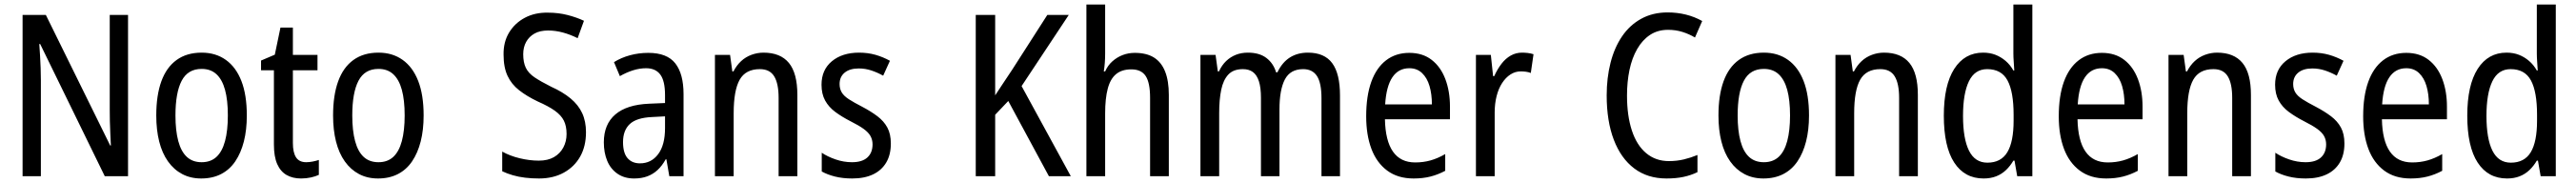

<svg xmlns="http://www.w3.org/2000/svg" viewBox="-20 -780 11408 810"><path d="M547 0H444L158 -585H154Q156 -559 157.5 -532Q159 -505 160 -478.5Q161 -452 161 -426V0H80V-714H183L468 -136H471Q470 -161 468.5 -188.5Q467 -216 466.5 -243.5Q466 -271 466 -293V-714H547Z M1073 -269Q1073 -205 1060 -154Q1047 -103 1022 -66Q997 -29 959 -9.5Q921 10 871 10Q824 10 787 -9.5Q750 -29 724 -65.5Q698 -102 685 -153.5Q672 -205 672 -269Q672 -358 694.5 -420Q717 -482 762 -514.5Q807 -547 873 -547Q935 -547 980 -515Q1025 -483 1049 -421.5Q1073 -360 1073 -269ZM757 -269Q757 -202 769.5 -155.5Q782 -109 807.5 -85.5Q833 -62 873 -62Q913 -62 938.5 -85.5Q964 -109 976.5 -155.5Q989 -202 989 -269Q989 -337 976.5 -382.5Q964 -428 938.5 -451.5Q913 -475 873 -475Q812 -475 784.5 -422.5Q757 -370 757 -269Z M1336 -62Q1350 -62 1365 -65Q1380 -68 1392 -72V-6Q1377 1 1356.5 5.5Q1336 10 1313 10Q1276 10 1249 -5.5Q1222 -21 1207.5 -54Q1193 -87 1193 -140V-469H1136V-512L1197 -538L1222 -658H1277V-537H1386V-469H1277V-147Q1277 -105 1291 -83.5Q1305 -62 1336 -62Z M1856 -269Q1856 -205 1843 -154Q1830 -103 1805 -66Q1780 -29 1742 -9.5Q1704 10 1654 10Q1607 10 1570 -9.5Q1533 -29 1507 -65.5Q1481 -102 1468 -153.5Q1455 -205 1455 -269Q1455 -358 1477.5 -420Q1500 -482 1545 -514.5Q1590 -547 1656 -547Q1718 -547 1763 -515Q1808 -483 1832 -421.5Q1856 -360 1856 -269ZM1540 -269Q1540 -202 1552.5 -155.5Q1565 -109 1590.5 -85.5Q1616 -62 1656 -62Q1696 -62 1721.5 -85.5Q1747 -109 1759.5 -155.5Q1772 -202 1772 -269Q1772 -337 1759.5 -382.5Q1747 -428 1721.5 -451.5Q1696 -475 1656 -475Q1595 -475 1567.5 -422.5Q1540 -370 1540 -269Z M2575 -195Q2575 -133 2549.5 -87.5Q2524 -42 2477 -16Q2430 10 2367 10Q2335 10 2305.5 6.5Q2276 3 2250.5 -4.5Q2225 -12 2204 -22V-109Q2238 -90 2281.5 -79.5Q2325 -69 2366 -69Q2406 -69 2433 -84.5Q2460 -100 2474.5 -127Q2489 -154 2489 -187Q2489 -222 2477 -246Q2465 -270 2437 -290Q2409 -310 2361 -331Q2313 -354 2279 -380.5Q2245 -407 2227.5 -444.5Q2210 -482 2210 -538Q2209 -594 2234.5 -636Q2260 -678 2304.5 -701.5Q2349 -725 2406 -724Q2453 -724 2493.5 -713.5Q2534 -703 2566 -688L2538 -611Q2506 -627 2473 -636Q2440 -645 2407 -645Q2371 -645 2347 -631.5Q2323 -618 2310 -594.5Q2297 -571 2297 -540Q2297 -504 2308.5 -480Q2320 -456 2347.5 -437.5Q2375 -419 2421 -396Q2472 -373 2506.5 -344.5Q2541 -316 2558 -279.5Q2575 -243 2575 -195Z M2851 -546Q2934 -546 2970.5 -499.5Q3007 -453 3007 -363V0H2944L2931 -75H2928Q2912 -46 2892 -27.5Q2872 -9 2846.5 0.5Q2821 10 2788 10Q2745 10 2714.5 -11Q2684 -32 2669 -68Q2654 -104 2654 -150Q2654 -230 2705 -273.5Q2756 -317 2855 -321L2925 -324V-359Q2925 -422 2904 -450Q2883 -478 2841 -478Q2813 -478 2784 -469Q2755 -460 2725 -443L2699 -505Q2731 -525 2770 -535.5Q2809 -546 2851 -546ZM2868 -262Q2799 -259 2769 -231Q2739 -203 2739 -151Q2739 -103 2759 -80Q2779 -57 2814 -57Q2864 -57 2894.5 -97.5Q2925 -138 2925 -213V-265Z M3361 -547Q3436 -547 3473.5 -501.5Q3511 -456 3511 -360V0H3428V-347Q3428 -410 3408.5 -442Q3389 -474 3345 -474Q3282 -474 3255.5 -427Q3229 -380 3229 -279V0H3146V-537H3213L3223 -464H3228Q3242 -491 3262 -509.5Q3282 -528 3308 -537.5Q3334 -547 3361 -547Z M3925 -145Q3925 -95 3904.5 -60.5Q3884 -26 3846 -8Q3808 10 3754 10Q3712 10 3678 1.5Q3644 -7 3619 -21V-104Q3644 -87 3680 -74.5Q3716 -62 3753 -62Q3798 -62 3821 -83Q3844 -104 3844 -141Q3844 -161 3835 -177.5Q3826 -194 3804.5 -209.5Q3783 -225 3747 -243Q3708 -263 3679 -284.5Q3650 -306 3634 -335Q3618 -364 3618 -405Q3618 -471 3664 -509Q3710 -547 3784 -547Q3823 -547 3856.5 -537.5Q3890 -528 3921 -511L3891 -445Q3866 -459 3839 -468Q3812 -477 3783 -477Q3743 -477 3720.5 -458.5Q3698 -440 3698 -408Q3698 -387 3707.5 -371Q3717 -355 3739.5 -340.5Q3762 -326 3799 -307Q3837 -287 3865.5 -265.5Q3894 -244 3909.5 -215.5Q3925 -187 3925 -145Z M4722 0H4625L4445 -333L4387 -272V0H4301V-714H4387V-358Q4400 -378 4419 -406.5Q4438 -435 4462 -471L4618 -714H4713L4504 -399Z M4874 -543Q4874 -522 4872.5 -502Q4871 -482 4868 -464H4874Q4886 -491 4906.5 -509Q4927 -527 4952 -536.5Q4977 -546 5005 -546Q5057 -546 5090 -525.5Q5123 -505 5139.5 -463.5Q5156 -422 5156 -360V0H5073V-347Q5073 -414 5053.5 -443.5Q5034 -473 4990 -473Q4948 -473 4922.5 -452Q4897 -431 4885.5 -387.5Q4874 -344 4874 -278V0H4791V-760H4874Z M5772 -547Q5845 -547 5879.5 -500.5Q5914 -454 5914 -357V0H5832V-345Q5832 -413 5812 -443.5Q5792 -474 5751 -474Q5694 -474 5670 -428.5Q5646 -383 5646 -296V0H5564V-347Q5564 -392 5555 -420Q5546 -448 5528.5 -461Q5511 -474 5484 -474Q5442 -474 5419.5 -450Q5397 -426 5388 -382.5Q5379 -339 5379 -280V0H5296V-537H5363L5373 -464H5378Q5391 -492 5410 -510Q5429 -528 5453 -537.5Q5477 -547 5506 -547Q5557 -547 5588 -523.5Q5619 -500 5631 -460H5637Q5658 -504 5692 -525.5Q5726 -547 5772 -547Z M6221 -546Q6280 -546 6320 -515Q6360 -484 6380.5 -430Q6401 -376 6401 -308V-252H6113Q6115 -157 6148.5 -109Q6182 -61 6247 -61Q6283 -61 6315 -70Q6347 -79 6380 -98V-24Q6348 -7 6314.5 1.5Q6281 10 6240 10Q6170 10 6123 -25Q6076 -60 6053 -121.5Q6030 -183 6030 -265Q6030 -355 6052.5 -417.5Q6075 -480 6118 -513Q6161 -546 6221 -546ZM6221 -478Q6173 -478 6146 -438Q6119 -398 6114 -318H6321Q6321 -363 6310.5 -399Q6300 -435 6277.5 -456.5Q6255 -478 6221 -478Z M6720 -547Q6732 -547 6745.5 -545.5Q6759 -544 6771 -540L6759 -457Q6749 -461 6737.5 -462.5Q6726 -464 6714 -464Q6690 -464 6669 -450.5Q6648 -437 6632 -412.5Q6616 -388 6607.5 -354.5Q6599 -321 6599 -282V0H6516V-537H6582L6592 -443H6597Q6611 -474 6629 -497.5Q6647 -521 6670 -534Q6693 -547 6720 -547Z M7367 -648Q7321 -648 7287 -625.5Q7253 -603 7230 -563Q7207 -523 7196 -470.5Q7185 -418 7185 -357Q7185 -268 7206.5 -202.5Q7228 -137 7270 -102Q7312 -67 7370 -67Q7406 -67 7437 -74.5Q7468 -82 7497 -94V-18Q7468 -4 7435 3Q7402 10 7360 10Q7276 10 7217 -34.5Q7158 -79 7126.5 -161.5Q7095 -244 7095 -358Q7095 -435 7112 -502Q7129 -569 7163 -619Q7197 -669 7248 -697Q7299 -725 7365 -725Q7407 -725 7445.5 -715.5Q7484 -706 7518 -687L7486 -614Q7461 -629 7431 -638.5Q7401 -648 7367 -648Z M7991 -269Q7991 -205 7978 -154Q7965 -103 7940 -66Q7915 -29 7877 -9.5Q7839 10 7789 10Q7742 10 7705 -9.5Q7668 -29 7642 -65.5Q7616 -102 7603 -153.5Q7590 -205 7590 -269Q7590 -358 7612.5 -420Q7635 -482 7680 -514.5Q7725 -547 7791 -547Q7853 -547 7898 -515Q7943 -483 7967 -421.5Q7991 -360 7991 -269ZM7675 -269Q7675 -202 7687.5 -155.5Q7700 -109 7725.5 -85.5Q7751 -62 7791 -62Q7831 -62 7856.5 -85.5Q7882 -109 7894.5 -155.5Q7907 -202 7907 -269Q7907 -337 7894.5 -382.5Q7882 -428 7856.5 -451.5Q7831 -475 7791 -475Q7730 -475 7702.5 -422.5Q7675 -370 7675 -269Z M8323 -547Q8398 -547 8435.5 -501.5Q8473 -456 8473 -360V0H8390V-347Q8390 -410 8370.5 -442Q8351 -474 8307 -474Q8244 -474 8217.5 -427Q8191 -380 8191 -279V0H8108V-537H8175L8185 -464H8190Q8204 -491 8224 -509.5Q8244 -528 8270 -537.5Q8296 -547 8323 -547Z M8764 10Q8680 10 8634 -60.5Q8588 -131 8588 -268Q8588 -403 8634 -475Q8680 -547 8762 -547Q8792 -547 8816.5 -537.5Q8841 -528 8861.5 -510.5Q8882 -493 8896 -468H8900Q8899 -488 8897.5 -507.5Q8896 -527 8896 -543V-760H8980V0H8913L8901 -69H8896Q8882 -45 8863 -27Q8844 -9 8819.5 0.5Q8795 10 8764 10ZM8781 -60Q8841 -60 8869 -106Q8897 -152 8897 -246V-272Q8897 -374 8870 -424Q8843 -474 8780 -474Q8725 -474 8699 -420Q8673 -366 8673 -267Q8673 -166 8699.5 -113Q8726 -60 8781 -60Z M9288 -546Q9347 -546 9387 -515Q9427 -484 9447.5 -430Q9468 -376 9468 -308V-252H9180Q9182 -157 9215.5 -109Q9249 -61 9314 -61Q9350 -61 9382 -70Q9414 -79 9447 -98V-24Q9415 -7 9381.5 1.5Q9348 10 9307 10Q9237 10 9190 -25Q9143 -60 9120 -121.5Q9097 -183 9097 -265Q9097 -355 9119.5 -417.5Q9142 -480 9185 -513Q9228 -546 9288 -546ZM9288 -478Q9240 -478 9213 -438Q9186 -398 9181 -318H9388Q9388 -363 9377.5 -399Q9367 -435 9344.5 -456.5Q9322 -478 9288 -478Z M9798 -547Q9873 -547 9910.5 -501.5Q9948 -456 9948 -360V0H9865V-347Q9865 -410 9845.5 -442Q9826 -474 9782 -474Q9719 -474 9692.5 -427Q9666 -380 9666 -279V0H9583V-537H9650L9660 -464H9665Q9679 -491 9699 -509.5Q9719 -528 9745 -537.5Q9771 -547 9798 -547Z M10362 -145Q10362 -95 10341.5 -60.5Q10321 -26 10283 -8Q10245 10 10191 10Q10149 10 10115 1.5Q10081 -7 10056 -21V-104Q10081 -87 10117 -74.5Q10153 -62 10190 -62Q10235 -62 10258 -83Q10281 -104 10281 -141Q10281 -161 10272 -177.5Q10263 -194 10241.5 -209.5Q10220 -225 10184 -243Q10145 -263 10116 -284.5Q10087 -306 10071 -335Q10055 -364 10055 -405Q10055 -471 10101 -509Q10147 -547 10221 -547Q10260 -547 10293.5 -537.5Q10327 -528 10358 -511L10328 -445Q10303 -459 10276 -468Q10249 -477 10220 -477Q10180 -477 10157.5 -458.5Q10135 -440 10135 -408Q10135 -387 10144.5 -371Q10154 -355 10176.5 -340.5Q10199 -326 10236 -307Q10274 -287 10302.5 -265.5Q10331 -244 10346.5 -215.5Q10362 -187 10362 -145Z M10636 -546Q10695 -546 10735 -515Q10775 -484 10795.5 -430Q10816 -376 10816 -308V-252H10528Q10530 -157 10563.5 -109Q10597 -61 10662 -61Q10698 -61 10730 -70Q10762 -79 10795 -98V-24Q10763 -7 10729.5 1.5Q10696 10 10655 10Q10585 10 10538 -25Q10491 -60 10468 -121.5Q10445 -183 10445 -265Q10445 -355 10467.5 -417.5Q10490 -480 10533 -513Q10576 -546 10636 -546ZM10636 -478Q10588 -478 10561 -438Q10534 -398 10529 -318H10736Q10736 -363 10725.5 -399Q10715 -435 10692.5 -456.5Q10670 -478 10636 -478Z M11082 10Q10998 10 10952 -60.5Q10906 -131 10906 -268Q10906 -403 10952 -475Q10998 -547 11080 -547Q11110 -547 11134.5 -537.5Q11159 -528 11179.5 -510.5Q11200 -493 11214 -468H11218Q11217 -488 11215.5 -507.5Q11214 -527 11214 -543V-760H11298V0H11231L11219 -69H11214Q11200 -45 11181 -27Q11162 -9 11137.5 0.5Q11113 10 11082 10ZM11099 -60Q11159 -60 11187 -106Q11215 -152 11215 -246V-272Q11215 -374 11188 -424Q11161 -474 11098 -474Q11043 -474 11017 -420Q10991 -366 10991 -267Q10991 -166 11017.5 -113Q11044 -60 11099 -60Z"/></svg>

Font: Noto Sans Khmer Condensed
Style: Regular
Weight: 400
Width: 3
Designer: Danh Hong and the Monotype Design Team
Foundry: Monotype Imaging Inc.
Version: Version 2.004